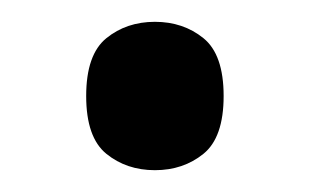

<svg xmlns="http://www.w3.org/2000/svg" viewBox="-20 -391 284 176"><path d="M59 -303Q59 -341 77.5 -356Q96 -371 122 -371Q148 -371 166.5 -356Q185 -341 185 -303Q185 -265 166.5 -250Q148 -235 122 -235Q96 -235 77.5 -250Q59 -265 59 -303Z"/></svg>

Font: Alike
Style: Regular
Weight: 400
Designer: Sveta Sebyakina
Foundry: Cyreal (www.cyreal.org)
Version: Version 1.301; ttfautohint (v1.8.4.7-5d5b)